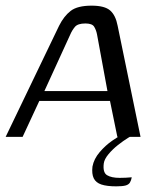

<svg xmlns="http://www.w3.org/2000/svg" viewBox="-36 -484 561 679"><path d="M-16 0 173 -393Q190 -427 214 -445.5Q238 -464 288 -464Q334 -464 353.5 -447Q373 -430 380 -393L461 0H379L353 -127H103L44 0ZM121 -162H344L307 -363Q304 -378 297 -389.5Q290 -401 266 -401Q239 -401 229 -389Q219 -377 213 -363ZM375 175Q342 175 322.5 168.5Q303 162 295.5 146.5Q288 131 291 105Q296 78 316.5 54Q337 30 361 13.5Q385 -3 399 -10H443Q434 -7 417 3.5Q400 14 381 29Q362 44 347.5 61.5Q333 79 331 94Q327 126 342.5 135.5Q358 145 387 145Q400 145 408.5 144.5Q417 144 422.5 143.5Q428 143 430 143Q428 154 423.5 161.5Q419 169 408 172Q397 175 375 175Z"/></svg>

Font: Genos
Style: Italic
Weight: 400
Italic angle: -8°
Version: Version 1.010